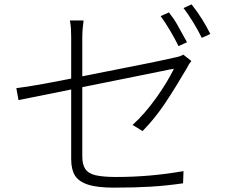

<svg xmlns="http://www.w3.org/2000/svg" viewBox="-20 -840 1040 882"><path d="M839 -646 800 -628Q786 -658 762 -698.5Q738 -739 718 -766L756 -783Q779 -754 795 -725.5Q811 -697 839 -646ZM946 -684 907 -666Q891 -699 867.5 -737.5Q844 -776 823 -803L860 -820Q912 -754 946 -684ZM307 -177V-276V-389V-502V-600V-668Q307 -688 306 -707Q305 -726 301 -746H364Q358 -704 358 -668V-601V-504V-393V-283V-187V-122Q358 -85 371 -65Q385 -43 419 -35Q453 -27 514 -27Q670 -27 823 -54L821 2Q746 13 672 17.5Q598 22 504 22Q425 22 382.5 7.5Q340 -7 323.5 -35Q307 -63 307 -109ZM839 -528Q787 -439 739.5 -367.5Q692 -296 635 -238L589 -266Q646 -318 697 -389.5Q748 -461 779 -524Q774 -524 712 -511Q606 -489 529 -474Q378 -444 264 -420Q54 -378 65 -380L55 -435Q147 -446 371 -492Q743 -565 779 -575Q808 -580 822 -589L859 -560Q848 -547 839 -528Z"/></svg>

Font: Merged Yaku Han JP Light
Style: Regular
Weight: 300
Designer: Ryoko NISHIZUKA 西塚涼子 (kana, bopomofo & ideographs); Paul D. Hunt (Latin, Greek & Cyrillic); Sandoll Communications 산돌커뮤니
Foundry: Adobe
Version: Version 2.004